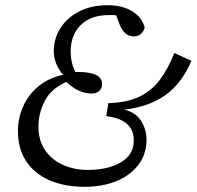

<svg xmlns="http://www.w3.org/2000/svg" viewBox="-20 -705 757 739"><path d="M305 14Q229 14 171 -11Q113 -36 81 -84Q49 -132 49 -201Q49 -249 68.5 -294Q88 -339 127 -372Q166 -405 223 -417Q204 -439 195.5 -462Q187 -485 187 -508Q187 -556 212 -596Q237 -636 284 -660.5Q331 -685 395 -685Q449 -685 487.5 -662.5Q526 -640 537 -599Q533 -585 523 -575Q513 -565 495 -565Q459 -565 441 -609L427 -646Q421 -647 414 -647Q407 -647 400 -647Q329 -647 290.5 -608.5Q252 -570 252 -506Q252 -464 270 -428H279Q373 -428 373 -382Q373 -365 362 -355Q351 -345 333 -345Q307 -345 282.5 -356.5Q258 -368 235 -390Q175 -362 151.5 -315Q128 -268 128 -218Q128 -164 153.5 -127Q179 -90 222 -70.5Q265 -51 318 -51Q395 -51 445 -80Q495 -109 495 -165Q495 -245 389 -258L397 -308Q468 -310 515.5 -332.5Q563 -355 595 -397.5Q627 -440 651 -501L717 -471Q679 -383 616 -338.5Q553 -294 459 -283Q503 -272 523.5 -239Q544 -206 544 -168Q544 -112 513 -71Q482 -30 428.5 -8Q375 14 305 14Z"/></svg>

Font: Source Serif 4 SmText
Style: Italic
Weight: 400
Italic angle: -12°
Designer: Frank Grießhammer
Foundry: Adobe
Version: Version 4.005;hotconv 1.1.0;makeotfexe 2.6.0